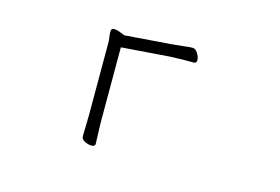

<svg xmlns="http://www.w3.org/2000/svg" viewBox="-71 -629 1142 783"><g transform="rotate(15 500.0 -237.0)"><path d="M319 -380Q319 -396 319 -410.5Q319 -425 317 -437Q316 -445 315.5 -450.5Q315 -456 315 -460Q315 -474 327 -474Q339 -474 356.5 -467Q374 -460 374 -460L573 -475Q596 -477 621.5 -480Q647 -483 656 -483Q669 -483 678.5 -467.5Q688 -452 688 -440Q688 -426 677 -426Q671 -426 653.5 -426Q636 -426 614.5 -425.5Q593 -425 574 -424L373 -409V-107Q373 -76 374.5 -47Q376 -18 376 -1Q376 9 360 9Q347 9 332 1.5Q317 -6 317 -19Q317 -31 318 -56.5Q319 -82 319 -108Z"/></g></svg>

Font: Moon Stars Kai HW Light
Style: Regular
Weight: 300
Designer: GuiWonder
Version: Version 1.101